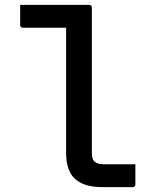

<svg xmlns="http://www.w3.org/2000/svg" viewBox="-20 -770 640 790"><path d="M63 -750Q92 -750 120.5 -750Q149 -750 177.5 -750Q206 -750 234 -750Q262 -750 290.5 -750Q319 -750 347 -750Q351 -750 353 -748.5Q355 -747 356.5 -745Q358 -743 358 -739Q358 -690 358 -630.5Q358 -571 358 -506.5Q358 -442 358 -378Q358 -314 358 -254Q358 -194 358 -146Q358 -131 360 -121.5Q362 -112 369 -105Q376 -99 386 -96.5Q396 -94 412 -94Q439 -94 466.5 -94Q494 -94 520 -94H537Q537 -73 537 -52.5Q537 -32 537 -11Q537 -7 535.5 -5Q534 -3 532 -1.5Q530 0 526 0Q511 0 490 0Q469 0 446 0Q423 0 402 0Q362 0 333.5 -9Q305 -18 287 -35.5Q269 -53 260.5 -79.5Q252 -106 252 -142Q252 -184 252 -235.5Q252 -287 252 -343Q252 -399 252 -455.5Q252 -512 252 -563.5Q252 -615 252 -656H237Q210 -656 183 -656Q156 -656 128.5 -656Q101 -656 74 -656Q69 -656 66 -659Q63 -662 63 -667Q63 -688 63 -708.5Q63 -729 63 -750Z"/></svg>

Font: Recursive Monospace Medium
Style: Regular
Weight: 500
Version: Version 1.047